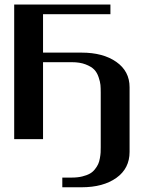

<svg xmlns="http://www.w3.org/2000/svg" viewBox="-20 -603 665 832"><path d="M458.5 -583.5V-541.5H166.5V-375Q166.5 -375 333.5 -375Q426.8 -375 484.1 -334.7Q541.5 -294.4 541.5 -225.1V55.2Q541.5 127 484.4 167.7Q427.2 208.5 333.5 208.5H250V166.5H291.5Q316.4 166.5 336.4 161.6Q356.4 156.7 369.4 149.4Q382.3 142.1 391.6 130.1Q400.9 118.2 405.5 107.9Q410.2 97.7 412.8 82.8Q415.5 67.9 416 58.3Q416.5 48.8 416.5 35.6V-202.1Q416.5 -221.7 415.3 -235.1Q414.1 -248.5 407.2 -268.8Q400.4 -289.1 387.9 -301.8Q375.5 -314.5 350.8 -324Q326.2 -333.5 291.5 -333.5H166.5V0H41.5V-583.5Z"/></svg>

Font: Gputeks
Style: Bold
Weight: 600
Width: 8
Version: Version 0.9